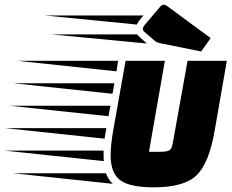

<svg xmlns="http://www.w3.org/2000/svg" viewBox="-242 -789 990 821"><path d="M205 -196 -219 -241H213ZM222 -292 -202 -337H230ZM239 -388 -185 -433H247ZM256 -484 -168 -529H263ZM201 -145V-125Q201 -108 202 -100L-222 -145ZM240 -3 -184 -48H211Q222 -20 240 -3ZM445 -140Q472 -140 482.5 -146.5Q493 -153 497 -178L560 -529H728L676 -231Q652 -91 598.5 -39.5Q545 12 416 12Q313 12 272 -18.5Q231 -49 231 -125Q231 -167 242 -231L295 -529H463L395 -140ZM373 -655Q369 -659 369 -666Q369 -673 378 -684L441 -758Q450 -769 457 -769Q464 -769 470 -765L659 -626L618 -569L444 -604Q428 -607 418 -616ZM343 -684 -52 -723H372Q369 -719 362 -712Q349 -697 343 -684ZM386 -603 -22 -642H345Q351 -633 386 -603Z"/></svg>

Font: Faster One
Style: Regular
Weight: 400
Designer: Eduardo Rodriguez Tunni
Foundry: Eduardo Rodriguez Tunni
Version: Version 1.002